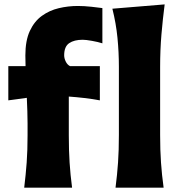

<svg xmlns="http://www.w3.org/2000/svg" viewBox="-20 -871 826 891"><path d="M92.3 0Q99.6 -59.6 103.8 -116.2Q107.9 -172.9 107.9 -243.2V-298.8Q107.9 -324.7 106.9 -354.7Q106 -384.8 104.5 -417L18.6 -405.3V-564H98.6Q97.7 -592.3 97.7 -613.8Q97.7 -682.6 118.4 -727.3Q139.2 -772 174.3 -797.4Q209.5 -822.8 252.7 -833Q295.9 -843.3 341.3 -843.3Q370.6 -843.3 404.5 -839.6Q438.5 -835.9 455.1 -833.5V-669.9Q435.5 -676.3 407 -681.4Q378.4 -686.5 363.8 -686.5Q324.2 -686.5 301 -670.7Q277.8 -654.8 277.8 -614.3Q277.8 -600.1 285.2 -585.2Q292.5 -570.3 305.2 -564H443.4V-405.3Q405.3 -412.1 369.9 -416.3Q334.5 -420.4 299.3 -422.9V-243.2Q299.3 -172.9 303 -116.2Q306.6 -59.6 314.5 0ZM516.1 0Q523.9 -60.1 527.8 -116.9Q531.7 -173.8 531.7 -244.6V-560.5Q531.7 -629.4 525.1 -695.8Q518.6 -762.2 501.5 -830.6L744.1 -850.6Q735.4 -783.7 729.2 -711.4Q723.1 -639.2 723.1 -560.5V-244.6Q723.1 -173.8 727.1 -116.9Q731 -60.1 739.3 0Z"/></svg>

Font: Pinar-FD ExtraBold
Style: Regular
Weight: 800
Designer: Amin Abedi
Version: Version 3.000